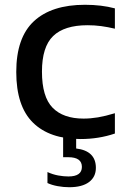

<svg xmlns="http://www.w3.org/2000/svg" viewBox="-20 -572 525 803"><path d="M317 9.5Q187.5 9.5 117.8 -59.2Q48 -128 48 -271Q48 -415 122 -483.5Q196 -552 335.5 -552Q404.5 -552 460.5 -537V-452Q431 -459 403.2 -462.8Q375.5 -466.5 346 -466.5Q249 -466.5 202.2 -421.2Q155.5 -376 155.5 -272.5Q155.5 -167 200 -121.5Q244.5 -76 329.5 -76Q358.5 -76 389.8 -81.2Q421 -86.5 460.5 -98.5V-13.5Q393 9.5 317 9.5ZM269.5 211Q245.5 211 221 206.5Q196.5 202 178.5 193.5V147.5Q200 157.5 223 161.8Q246 166 266 166Q322.5 166 322.5 126Q322.5 85.5 265.5 85.5H244V-10H298.5V49Q381 59 381 130Q381 168 352.2 189.5Q323.5 211 269.5 211Z"/></svg>

Font: Encode Sans Semi Expanded Medium
Style: Regular
Weight: 500
Width: 6
Designer: Multiple Designers
Foundry: Impallari Type
Version: Version 3.000; ttfautohint (v1.8.3) -l 8 -r 50 -G 200 -x 14 